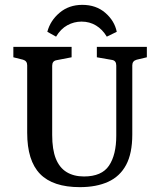

<svg xmlns="http://www.w3.org/2000/svg" viewBox="-20 -763 660 791"><path d="M585 -570V-527L543 -517Q525 -512 525 -494V-209Q525 -131 499.5 -83.5Q474 -36 425.5 -14Q377 8 309 8Q198 8 145 -46.5Q92 -101 92 -216V-494Q92 -512 75 -517L35 -527V-570H275V-527L213 -515Q195 -512 195 -492V-207Q195 -147 210 -109.5Q225 -72 254.5 -54Q284 -36 326 -36Q399 -36 429 -80.5Q459 -125 459 -204V-493Q459 -513 442 -516L379 -527V-570ZM319 -743Q376 -743 414 -710Q452 -677 461 -632L420 -612Q402 -642 375.5 -658Q349 -674 316 -674Q285 -674 257.5 -659Q230 -644 211 -612L175 -632Q187 -678 225.5 -710.5Q264 -743 319 -743Z"/></svg>

Font: Yrsa Medium
Style: Regular
Weight: 500
Designer: Anna Giedrys (Yrsa+Rasa design), David Brezina (Yrsa art-direction, Rasa art-direction, design)
Foundry: Rosetta Type Foundry
Version: Version 2.004